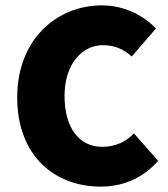

<svg xmlns="http://www.w3.org/2000/svg" viewBox="-20 -682 626 714"><path d="M354 12C436 12 510 -18 568 -84L478 -186C450 -156 410 -136 360 -136C276 -136 220 -204 220 -326C220 -444 286 -514 362 -514C406 -514 438 -500 470 -472L560 -576C514 -624 444 -662 358 -662C194 -662 44 -538 44 -320C44 -98 188 12 354 12Z"/></svg>

Font: Source Sans Pro Black
Style: Regular
Weight: 900
Designer: Paul D. Hunt
Foundry: Adobe Systems Incorporated
Version: Version 3.006;hotconv 1.0.111;makeotfexe 2.5.65597